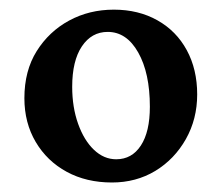

<svg xmlns="http://www.w3.org/2000/svg" viewBox="-20 -601 458 396"><path d="M210.9 -224.6Q158.2 -224.6 117.7 -246.6Q77.1 -268.6 53.7 -308.1Q30.3 -347.7 30.3 -398.4Q30.3 -455.1 55.7 -495.6Q81.1 -536.1 122.6 -558.6Q164.1 -581.1 214.8 -581.1Q265.6 -581.1 304.7 -559.1Q343.8 -537.1 365.2 -497.6Q386.7 -458 386.7 -406.2Q386.7 -355.5 363.3 -314Q339.8 -272.5 300.3 -248.5Q260.7 -224.6 210.9 -224.6ZM219.7 -272.5Q252 -272.5 270.5 -300.8Q289.1 -329.1 289.1 -380.9Q289.1 -450.2 265.1 -492.7Q241.2 -535.2 202.1 -535.2Q168.9 -535.2 148.9 -505.4Q128.9 -475.6 128.9 -421.9Q128.9 -379.9 141.1 -345.7Q153.3 -311.5 173.8 -292Q194.3 -272.5 219.7 -272.5Z"/></svg>

Font: Crimson Pro Medium
Style: Regular
Weight: 500
Designer: Jacques Le Bailly
Foundry: Baron von Fonthausen
Version: Version 1.003